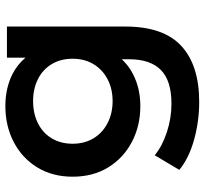

<svg xmlns="http://www.w3.org/2000/svg" viewBox="-44 -536 781 734"><g transform="rotate(-90 347.0 -169.5)"><path d="M324 201Q250 201 179.5 181.5Q109 162 64 125L120 31Q155 60 208.5 77.5Q262 95 317 95Q405 95 446 54.5Q487 14 487 -67V-95Q462 -68 430 -52Q376 -24 308 -24Q232 -24 170.5 -56.5Q109 -89 73.5 -147Q38 -205 38 -283Q38 -360 73.5 -418Q109 -476 170.5 -508Q232 -540 308 -540Q376 -540 430 -513Q466 -495 493 -463V-534H612V-81Q612 64 538 132.5Q464 201 324 201ZM327 -130Q374 -130 411 -149.5Q448 -169 468.5 -203.5Q489 -238 489 -283Q489 -328 468.5 -362.5Q448 -397 411 -415.5Q374 -434 327 -434Q280 -434 242.5 -415.5Q205 -397 184.5 -362.5Q164 -328 164 -283Q164 -238 184.5 -203.5Q205 -169 242.5 -149.5Q280 -130 327 -130Z"/></g></svg>

Font: Montserrat Thin SemiBold
Style: Regular
Weight: 600
Version: Version 9.000